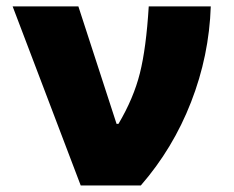

<svg xmlns="http://www.w3.org/2000/svg" viewBox="-20 -565 712 585"><path d="M225.9 0 18.5 -545.5H218.8L335.2 -187.5H340.9Q387.1 -265.6 406.2 -341.8Q425.4 -418 433.2 -545.5H622.2Q617.2 -395.2 562.1 -253.9Q507.1 -112.6 409.1 0Z"/></svg>

Font: Karasuma Gothic
Style: Black
Weight: 900
Designer: Rasmus Andersson / Ryoko Nishizuka
Foundry: Genbu
Version: Version 1.00